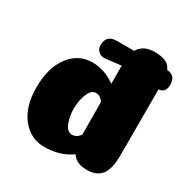

<svg xmlns="http://www.w3.org/2000/svg" viewBox="-158 -822 942 966"><g transform="rotate(30 312.5 -339.0)"><path d="M579 -150Q579 -69 552 -34.5Q525 0 469 0Q405 0 381 -40Q316 7 224 7Q146 7 94 -57.5Q42 -122 42 -234Q42 -348 93 -415.5Q144 -483 224 -483Q296 -483 359 -437V-542Q338 -540 314.5 -537Q291 -534 277.5 -532.5Q264 -531 263 -531Q242 -531 228.5 -544.5Q215 -558 215 -579Q215 -638 276 -638H376Q403 -685 469 -685Q508 -685 532 -675Q556 -665 568 -638Q619 -634 619 -581Q619 -557 609 -545Q599 -533 579 -531ZM361 -144 360 -331Q343 -359 316 -359Q290 -359 274 -321Q258 -283 258 -234Q258 -188 273 -152Q288 -116 315 -116Q344 -116 361 -144Z"/></g></svg>

Font: Coiny
Style: Regular
Weight: 400
Version: Version 001.001